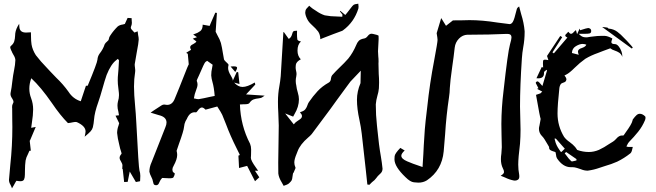

<svg xmlns="http://www.w3.org/2000/svg" viewBox="-20 -947 3604 1055"><path d="M45.9 87.9Q40.5 73.2 37.1 67.4Q29.8 55.7 29.3 42Q32.2 0 36.6 -41Q47.9 -144 47.9 -249.5L47.4 -282.7Q47.4 -347.2 46.9 -351.3Q46.4 -355.5 46.4 -358.4Q46.4 -370.6 50.3 -376.7Q54.2 -382.8 54.2 -387.7Q54.2 -394.5 46.9 -405.8Q37.6 -418.9 37.6 -430.2L38.1 -436Q44.4 -466.8 47.4 -497.6Q51.8 -535.2 57.6 -562.7Q63.5 -590.3 64.5 -617.2Q63.5 -630.9 53.7 -646Q45.9 -659.2 43 -668H42.5Q36.1 -682.1 36.1 -687Q36.1 -691.4 39.6 -694.3Q54.2 -706.1 58.3 -720.2Q62.5 -734.4 63 -751Q63 -776.4 76.7 -801.8L85.4 -816.4L86.4 -799.3Q87.9 -768.1 123 -768.1Q132.3 -768.1 149.9 -769.5Q150.4 -763.7 150.4 -746.1Q150.4 -721.7 153.3 -702.6Q158.2 -673.3 176.8 -644Q204.1 -608.4 235.8 -576.2L256.3 -554.2Q272 -537.1 288.6 -520.5Q326.7 -484.4 356.4 -442.9Q381.3 -403.8 423.8 -390.6L452.1 -475.6L461.9 -476.1Q514.2 -601.1 515.4 -619.1Q516.6 -637.2 526.9 -651.9Q546.4 -676.3 555.2 -703.6Q559.6 -711.9 567.4 -717.8Q572.8 -722.2 576.2 -726.6Q577.6 -730 578.6 -734.9Q579.1 -742.7 586.9 -753.4Q604 -779.3 627 -801.8Q637.7 -810.1 655.3 -812.5L666 -815.4L681.2 -848.6L703.1 -847.2Q703.1 -836.9 703.9 -831.8Q704.6 -826.7 704.6 -821.8Q704.6 -813 701.2 -804.2Q698.7 -799.3 698.7 -794.9Q698.7 -787.6 711.4 -775.9L718.8 -768.1L736.3 -774.9L739.3 -752.9Q742.2 -741.2 742.2 -729.5Q742.2 -715.3 730.5 -653.8Q725.1 -624 720.2 -593.8Q720.2 -583.5 721.7 -575.9Q723.1 -568.4 723.1 -561.5L722.7 -552.7Q716.3 -512.2 716.3 -471.7Q716.3 -429.7 722.7 -361.8Q726.1 -327.6 729 -272.5Q741.7 -24.4 746.3 -10.5Q751 3.4 751 19.5Q751 26.4 750.5 32.5Q750 38.6 750 44.4L749.5 48.8L726.6 53.2Q709.5 23.4 692.9 -4.4L681.6 52.2Q671.9 52.2 662.1 53.2L654.3 -18.1L651.9 -18.6Q651.9 -27.3 652.3 -31Q652.8 -34.7 652.8 -37.1Q652.8 -46.9 646 -57.6Q637.2 -70.8 637.2 -80.1Q637.2 -89.8 647.5 -101.6L647.9 -103.5Q647.9 -106.9 644 -118.7Q641.6 -125 640.1 -130.9Q637.7 -143.6 634.3 -156.2Q626.5 -185.5 623.5 -216.8Q624 -238.3 631.3 -257.3L634.8 -270L614.7 -311.5L633.8 -313.5Q632.3 -323.7 630.4 -333.5Q625.5 -350.1 625.5 -366.2Q625.5 -377.4 627.9 -388.2Q633.8 -406.7 633.8 -424.3Q633.8 -425.8 633.3 -436Q632.8 -446.3 629.9 -465.8Q627 -485.4 627 -505.4Q627 -514.6 627.4 -523.4Q631.3 -562 633.8 -615.2Q633.8 -616.7 629.4 -621.1L627.4 -623.5L619.6 -617.2Q589.8 -595.2 565.9 -535.2Q553.7 -499.5 543.9 -463.4Q529.8 -413.1 520 -385.7Q499.5 -329.1 496.6 -289.1Q495.1 -268.6 490.2 -247.6Q486.8 -235.4 478 -225.6Q469.2 -215.8 445.3 -195.8Q450.2 -218.3 450.2 -224.6Q450.2 -254.4 402.3 -275.9Q400.4 -276.9 396 -276.9Q388.7 -276.9 377 -274.4Q367.7 -272 356 -271L353.5 -270.5Q311.5 -312.5 265.1 -380.9Q204.6 -468.3 151.9 -517.1Q141.1 -487.8 141.1 -460Q141.1 -433.1 150.9 -407.7Q162.1 -377.9 162.1 -345.7Q162.1 -314.9 154.8 -269.5Q152.8 -257.3 151.4 -244.6L176.3 -249.5L144.5 -174.3L143.1 -174.8L149.4 -119.1L141.6 -118.2L133.8 -100.6Q123.5 -81.5 120.6 -64.9Q117.2 -39.6 117.2 -13.7L116.7 13.2Q116.7 28.8 112.3 38.8Q107.9 48.8 91.8 48.8Q84.5 48.8 70.8 46.4H70.3Q67.9 48.8 56.2 70.3Z M1072.8 -402.3Q1099.6 -406.7 1130.9 -414.1L1159.7 -419.9Q1155.8 -467.8 1147.5 -496.1Q1142.1 -514.2 1140.6 -532.7Q1140.6 -554.2 1145.5 -574.2L1148.4 -591.3L1118.2 -612.8Q1114.7 -610.4 1108.9 -606.4Q1103 -602.5 1073.2 -532.2L1064 -512.2Q1061 -506.3 1061 -503.9Q1061 -502.4 1061.5 -501.5Q1065.4 -492.2 1065.4 -482.9Q1065.4 -470.2 1057.1 -450.2Q1053.2 -440.4 1050.3 -430.2Q1048.8 -421.9 1046.9 -414.1L1045.4 -406.2Q1049.8 -405.8 1053.7 -404.8Q1061.5 -402.3 1068.8 -402.3ZM1272.9 -551.3 1247.1 -581.5Q1256.8 -582.5 1264.2 -582.5Q1282.7 -582.5 1282.7 -574.7Q1282.7 -567.4 1272.9 -551.3ZM837.4 70.8Q834 70.8 828.6 68.6Q823.2 66.4 821 52.5Q818.8 38.6 811.3 24.7Q803.7 10.7 800.8 -3.4Q800.8 -28.8 812.5 -54.7L813 -55.7Q839.8 -125 867.7 -194.3Q878.4 -220.7 888.7 -247.6Q895 -262.2 895 -273.9Q895 -304.7 852.1 -314.5Q830.6 -320.3 807.6 -328.1L825.2 -340.3Q847.2 -355 867.2 -367.7Q875 -372.6 881.8 -372.6L885.3 -372.1Q892.1 -370.6 897.9 -370.6Q925.8 -370.6 939 -401.4Q966.3 -466.8 991.7 -532.2Q1013.7 -588.4 1015.4 -590.1Q1017.1 -591.8 1017.1 -594.2Q1015.1 -619.6 1012.7 -642.1L1011.7 -653.8L1012.7 -654.8Q1012.2 -654.8 1011.2 -653.6Q1010.3 -652.3 1008.8 -651.4L1003.9 -657.7L1029.8 -673.3Q1024.9 -681.6 1024.9 -687.5Q1024.9 -697.3 1041.5 -704.6Q1056.2 -712.4 1059.1 -719.2Q1055.2 -722.2 1050.3 -726.1Q1045.4 -730 1039.1 -734.4L1053.7 -739.7L1062.5 -742.7Q1060.5 -744.6 1041.5 -757.3Q1044.4 -758.8 1047.9 -759.8Q1066.4 -765.6 1080.1 -775.9Q1093.8 -786.1 1093.8 -811.5L1131.8 -804.7L1138.2 -820.3Q1150.4 -847.7 1163.1 -877.4Q1168.9 -876 1171.9 -876L1165 -772.5L1175.3 -752Q1187.5 -731.4 1193.8 -710.9Q1200.2 -685.1 1204.1 -658.7Q1207 -639.2 1210.9 -620.1Q1211.9 -616.7 1220.2 -608.4Q1221.7 -607.4 1229.5 -599.6Q1235.8 -593.3 1235.8 -590.8V-589.8Q1233.4 -581.1 1233.4 -573.2Q1233.4 -555.7 1249 -530.3Q1258.8 -514.2 1258.8 -507.3L1259.3 -503.9L1280.3 -549.8L1281.2 -552.2L1289.1 -549.3L1295.9 -485.4L1266.6 -493.2Q1288.6 -469.2 1312.5 -469.2Q1338.9 -469.2 1379.9 -493.7L1382.8 -482.4L1332 -428.2L1434.1 -421.4L1423.3 -414.1Q1415.5 -407.7 1400.9 -406.5Q1386.2 -405.3 1373.3 -400.6Q1360.4 -396 1350.1 -380.4Q1345.2 -374 1322.3 -374H1316.9Q1306.6 -374 1298.3 -373Q1302.2 -256.8 1354 -157.2Q1359.9 -142.6 1359.9 -125.5L1359.4 -97.2L1358.9 -85.9L1358.4 -80.1Q1358.4 -64.5 1387.2 -24.9Q1393.1 -17.1 1398.4 -8.8H1380.9L1404.8 27.3Q1403.8 27.8 1381.3 48.8L1337.9 -35.6L1293.5 -23.9Q1293 -39.6 1292 -54.7L1290 -91.8L1296.9 -94.7V-98.1L1280.3 -131.8Q1245.1 -201.7 1222.2 -263.7Q1211.9 -290 1201.2 -315.9Q1195.8 -328.1 1173.8 -361.8L1116.2 -346.2Q1112.3 -344.7 1109.9 -344.7Q1108.9 -344.7 1108.4 -345.2Q1097.7 -356.4 1089.4 -356.4Q1078.6 -356.4 1066.4 -338.9Q1064.9 -336.4 1063 -334.5Q1059.6 -329.6 1056.6 -329.6L1049.3 -330.1Q1022 -330.1 1006.8 -293.9Q1003.4 -287.1 999.5 -281.2Q992.7 -267.1 991.2 -249.5Q989.7 -229 962.9 -155.3Q950.7 -121.1 950.7 -119.1V-117.2Q953.6 -106 953.6 -95.7Q953.6 -71.8 934.1 -36.1Q927.2 -24.9 927.2 -15.1Q927.2 -11.7 928.7 -6.1Q930.2 -0.5 939.9 5.4L940.4 6.8Q940.4 14.2 933.1 27.3Q930.2 32.7 910.2 32.7Q900.4 32.7 889.6 31.7L871.6 30.8V30.3L868.7 33.7Q863.8 38.6 860.8 44.4Q858.4 48.3 856.2 53.5Q854 58.6 851.6 63Q846.7 70.8 837.4 70.8Z M1538.6 74.2Q1533.7 64.5 1527.8 54.7Q1512.2 29.8 1509.3 6.8L1508.8 -53.7Q1508.8 -104.5 1510.3 -154.8Q1511.7 -205.1 1511.7 -257.3Q1511.2 -291.5 1509.3 -325.2Q1507.3 -356.4 1507.3 -387.7Q1507.3 -432.6 1515.1 -474.1Q1520 -501 1522.5 -528.3Q1525.4 -570.8 1537.1 -770.5H1540Q1558.1 -746.1 1566.4 -733.4L1571.3 -736.3Q1581.1 -743.7 1585.4 -760.3Q1587.4 -769 1591.1 -773.7Q1594.7 -778.3 1612.3 -778.3L1611.8 -759.8Q1611.8 -745.1 1613.8 -730Q1616.2 -722.2 1633.8 -719.2Q1614.7 -702.6 1614.7 -668.9Q1614.7 -639.6 1632.8 -621.1Q1607.9 -607.9 1605.5 -590.8Q1604.5 -584 1604.5 -577.1Q1604.5 -567.4 1606.9 -557.9Q1609.4 -548.3 1609.4 -539.6Q1609.4 -532.7 1607.9 -526.9Q1605 -514.6 1605 -502.4Q1605 -488.8 1608.4 -475.6V-475.1Q1609.9 -460 1616.2 -439Q1622.6 -418 1622.6 -401.4Q1622.6 -360.4 1598.1 -319.8L1590.8 -306.2L1546.9 -323.7L1594.2 -263.7Q1604 -276.4 1616.7 -283.7Q1625 -288.6 1632.1 -294.7Q1639.2 -300.8 1639.2 -309.6Q1639.2 -318.4 1629.4 -327.6L1629.9 -331.1Q1650.4 -336.4 1658.2 -347.2Q1666 -357.9 1669.4 -369.1Q1672.4 -378.4 1677.2 -385.7Q1699.2 -418 1724.4 -445.3Q1749.5 -472.7 1787.1 -493.7Q1797.9 -500 1798.8 -517.1Q1800.3 -526.9 1804.7 -533.2Q1824.7 -555.7 1846.7 -576.7Q1871.6 -600.1 1894 -625.5Q1919.4 -657.2 1937.5 -699.7Q1942.4 -712.9 1951.2 -722.4Q1960 -731.9 1981.9 -735.8Q1991.7 -737.3 2001 -749.5Q2010.3 -761.7 2021.5 -761.7Q2024.9 -761.7 2029.3 -760.7Q2054.2 -755.4 2060.1 -751L2060.5 -732.9Q2060.5 -717.8 2057.1 -665.5Q2057.1 -650.9 2058.6 -637.2Q2060.1 -625.5 2060.1 -608.4L2059.6 -598.1Q2059.6 -569.3 2061 -541Q2063 -517.1 2063 -493.7Q2063 -477.5 2062 -461.9Q2060.1 -441.4 2053.7 -420.9Q2046.9 -397.5 2044.9 -373.5Q2044.9 -314.9 2051.3 -257.8Q2052.7 -246.6 2053.7 -234.9Q2062 -147.5 2072.8 -87.4Q2078.6 -53.7 2082 -20Q2082 -2.4 2067.4 9.3Q2054.7 20.5 2047.4 31.5Q2040 42.5 2023.9 54.2Q2020.5 56.6 2017.1 61Q2013.7 65.4 2009.8 68.4Q2007.8 68.4 2006.3 67.9L1998.5 66.9L1989.3 -19.5L1967.8 -211.4Q1963.4 -250 1955.1 -287.6Q1941.4 -349.1 1941.4 -398.9Q1941.4 -444.3 1960.9 -490.2L1962.4 -558.6L1905.3 -498.5Q1889.6 -476.6 1887.2 -474.1L1829.6 -395.5Q1829.6 -393.1 1692.9 -210.4Q1683.1 -199.2 1673.3 -191.4Q1628.9 -153.3 1615.2 -115.7L1609.9 -102.1Q1597.2 -72.3 1597.2 -54.2Q1597.2 -41 1603 -27.8Q1604 -26.9 1604 -24.9Q1603.5 -21 1598.6 -11.2L1594.2 -0.5L1593.8 0.5Q1589.4 4.9 1589.4 9.3Q1587.4 26.9 1585.2 36.4Q1583 45.9 1577.1 51.3Q1574.2 53.7 1572.3 56.2Q1570.3 58.6 1567.4 61Q1560.1 67.4 1538.6 74.2ZM1740.2 -731.4Q1739.7 -757.3 1728 -773.9Q1718.3 -787.6 1688.5 -814.9Q1674.8 -827.6 1667 -844.2Q1657.2 -864.7 1657.2 -878.4Q1657.2 -881.3 1658.9 -889.6Q1660.6 -897.9 1679.2 -915.5L1686 -909.2Q1692.4 -903.3 1698.2 -899.4Q1707.5 -894 1716.3 -887.7Q1739.3 -871.1 1764.2 -862.8Q1797.4 -856.4 1831.5 -856.4Q1846.2 -856 1860.8 -855L1861.8 -866.7L1847.7 -884.3L1849.6 -887.2V-887.7Q1860.8 -879.4 1877.4 -864.7L1888.7 -878.4Q1908.2 -903.3 1910.6 -906.7Q1916.5 -915 1923.8 -920.9Q1931.2 -924.8 1940.9 -925.3L1948.7 -926.8Q1948.7 -922.4 1949.5 -918.2Q1950.2 -914.1 1950.2 -910.2Q1950.2 -904.8 1949.2 -899.9Q1925.8 -825.2 1864.7 -780.3Q1860.8 -777.3 1855.7 -775.9Q1850.6 -774.4 1812 -759.8L1750 -735.8Z M2278.8 56.6Q2273.9 56.6 2254.2 54.7Q2234.4 52.7 2208.5 26.9Q2147.5 -31.2 2147.5 -71.8Q2147.5 -73.7 2148.4 -88.4Q2149.4 -103 2179.7 -134.3L2203.6 -120.1Q2185.1 -103 2185.1 -91.3Q2185.1 -74.2 2217.3 -60.5Q2240.2 -49.8 2301.8 -29.3Q2302.2 -43 2306.2 -100.1L2308.6 -148.4Q2314.9 -256.3 2318.8 -283.7Q2323.7 -321.3 2327.6 -358.9Q2341.3 -488.8 2365.7 -615.2Q2384.3 -713.9 2384.3 -728Q2384.3 -735.8 2379.4 -764.6L2404.3 -847.7L2430.7 -805.2L2468.8 -835Q2494.1 -835 2518.6 -835.4Q2539.6 -836.4 2559.6 -836.4Q2630.4 -836.4 2712.4 -823.2Q2746.6 -818.4 2780.8 -814.5Q2786.1 -814.5 2792.5 -819.8Q2802.7 -828.6 2812 -868.2Q2815.4 -883.8 2820.3 -898.9Q2822.8 -905.3 2830.1 -909.7L2832.5 -911.6Q2837.9 -890.1 2843.8 -869.1Q2858.9 -821.8 2862.8 -775.4V-770.5Q2862.8 -729 2855 -687Q2849.6 -656.7 2847.7 -627Q2837.4 -475.1 2837.4 -361.8Q2837.4 -329.1 2838.9 -297.1Q2840.3 -265.1 2840.3 -234.4Q2840.3 -195.8 2837.4 -157.7Q2827.6 -79.1 2827.6 -42.5Q2827.6 -14.6 2833 14.2L2833.5 22.5Q2833.5 35.6 2825.9 40.5Q2818.4 45.4 2809.6 45.4L2803.7 44.9Q2779.8 40.5 2754.9 28.3Q2743.7 23.4 2731 18.6Q2749 8.3 2749.5 -1.5Q2749.5 -10.7 2743.2 -22Q2732.4 -43.5 2732.4 -72.8Q2732.4 -87.4 2734.9 -102.5Q2736.8 -120.6 2737.3 -138.2Q2737.3 -172.4 2735.8 -206.5Q2734.9 -236.3 2734.9 -266.1Q2735.4 -356 2746.6 -445.8Q2770.5 -661.6 2782.2 -702.6Q2790.5 -731.4 2790.5 -740.7Q2790.5 -748 2788.1 -752.4Q2783.7 -760.7 2766.6 -760.7H2762.7Q2665.5 -756.3 2568.4 -756.3H2548.8Q2522 -755.4 2502 -734.9Q2481.9 -714.4 2478.5 -685.1Q2472.7 -632.3 2464.8 -579.6Q2453.6 -500.5 2451.7 -463.9Q2451.2 -438 2447.3 -413.1Q2432.1 -311.5 2425.8 -209Q2422.4 -162.1 2418 -115.2Q2408.2 -11.7 2325.7 43.9Q2305.2 56.6 2278.8 56.6Z M3160.2 -646Q3155.8 -656.2 3155.8 -663.6Q3155.8 -677.2 3178.2 -683.6Q3198.7 -690.9 3201.7 -701.7Q3190.9 -705.6 3181.2 -705.6Q3164.6 -705.6 3144 -693.1Q3123.5 -680.7 3122.6 -655.8ZM3124.5 -60.1Q3127.9 -60.1 3137.7 -63L3147.5 -65.4V-72.8L3090.8 -111.8L3083 -104.5L3092.8 -91.8Q3104 -75.2 3118.7 -61.5Q3120.6 -60.1 3124.5 -60.1ZM3064.5 -111.8 3083.5 -129.9 3034.2 -185.5H3026.9L3029.8 -174.8Q3035.2 -149.4 3054.2 -123L3061 -113.3Q3062 -112.3 3063 -112.3Q3064 -112.3 3064.5 -111.8ZM3210 -9.3H3208Q3190.4 -9.3 3171.9 -17.1Q3162.6 -21 3152.8 -23.4L3147.5 -24.9Q3136.7 -28.3 3126 -28.3H3116.2Q3073.2 -28.3 3040.5 -77.1Q3036.1 -84.5 3035.2 -96.7L3032.7 -110.4Q3027.8 -113.3 3020.5 -115.2Q3011.2 -117.7 3004.2 -122.3Q2997.1 -127 2997.1 -136.7V-139.6Q2992.7 -146.5 2989.7 -152.3Q2969.2 -188.5 2960.4 -196.8Q2941.4 -215.3 2941.4 -238.8Q2941.4 -247.6 2944.3 -257.3Q2947.3 -271.5 2949.2 -284.2Q2949.7 -289.1 2950.7 -293.5L2947.8 -304.7L2943.4 -325.7Q2928.7 -404.3 2925.3 -425.8L2949.7 -434.1L2959.5 -443.8L2930.7 -459Q2934.1 -460.9 2938.5 -461.9Q2937 -464.4 2936 -467.3L2927.7 -483.4Q2924.3 -488.3 2923.8 -492.7Q2923.8 -494.1 2925.8 -496.1Q2927.7 -498 2929.7 -499Q2931.6 -500 2933.1 -500Q2937 -500 2943.8 -493.2Q2947.8 -489.3 2955.1 -480.5L2960.4 -474.6L2985.8 -559.6L2982.9 -563.5Q2980.5 -561 2977.3 -558.8Q2974.1 -556.6 2971.7 -554.2Q2969.2 -551.8 2969.2 -549.8V-544.9Q2969.2 -516.6 2938 -516.6L2927.7 -517.1Q2935.5 -533.2 2942.6 -548.8Q2949.7 -564.5 2957 -579.1L2964.4 -575.7Q2963.4 -589.8 2963.4 -598.6Q2963.4 -604.5 2964.1 -611.8Q2964.8 -619.1 2974.6 -619.1Q2981.4 -619.1 2993.2 -616.7L2990.7 -624.5L2985.8 -639.6L3058.6 -749.5L3069.3 -742.7L3015.6 -659.2L3023.4 -653.8Q3059.1 -696.3 3097.7 -740.7Q3085.9 -746.1 3085.9 -752Q3085.9 -754.4 3087.9 -757.1Q3089.8 -759.8 3094.5 -763.7Q3099.1 -767.6 3102.5 -772.5Q3111.3 -761.2 3117.7 -761.2Q3125 -761.2 3134.3 -772.5Q3139.2 -777.8 3144.5 -781.7Q3146 -777.8 3147.2 -772.7Q3148.4 -767.6 3150.9 -758.8L3165 -790Q3168 -782.7 3168 -780.8Q3205.1 -793 3211.9 -793Q3215.3 -793 3219.7 -791Q3224.1 -789.1 3226.3 -785.6Q3228.5 -782.2 3228.5 -776.4Q3228.5 -771 3226.3 -767.8Q3224.1 -764.6 3219.2 -763.2Q3211.4 -761.2 3189.9 -761.2H3160.2Q3175.3 -744.6 3189.5 -742.7Q3195.3 -741.7 3200.7 -741.7Q3209 -741.7 3216.8 -743.7Q3221.2 -744.6 3226.8 -745.1Q3232.4 -745.6 3239.3 -746.6Q3262.7 -750 3286.1 -750Q3289.1 -750 3303.7 -749.8Q3318.4 -749.5 3344.7 -735.8Q3343.8 -731.4 3342.3 -727.5Q3339.4 -721.2 3339.4 -715.3Q3339.4 -704.6 3359.9 -704.6Q3369.6 -704.1 3379.2 -692.6Q3388.7 -681.2 3394.5 -665Q3399.4 -651.4 3399.4 -638.7V-634.8Q3393.6 -650.4 3382.1 -657.7Q3370.6 -665 3358.4 -668.9Q3343.3 -673.3 3333.5 -681.6L3293.9 -667Q3279.8 -661.1 3265.1 -655.8Q3228.5 -643.1 3196.3 -624Q3165.5 -602.1 3137.2 -574Q3108.9 -545.9 3091.3 -537.1L3081.5 -532.2Q3092.3 -519.5 3092.3 -510.7Q3092.3 -507.8 3089.4 -501.7Q3086.4 -495.6 3067.4 -489.7Q3062 -487.8 3058.3 -479.7Q3054.7 -471.7 3053.7 -463.9Q3043.5 -370.6 3043.5 -323.2Q3043.5 -254.4 3079.6 -194.8Q3091.8 -178.7 3109.9 -166.5L3127 -152.8Q3141.6 -140.1 3151.9 -123Q3183.1 -111.8 3215.8 -111.8Q3243.2 -111.8 3271 -123.5Q3300.3 -137.2 3327.1 -155.8L3349.1 -169.4Q3357.9 -175.3 3365.2 -183.6Q3380.9 -202.6 3397.9 -202.6L3402.8 -202.1Q3405.3 -202.1 3407.5 -204.3Q3409.7 -206.5 3418.5 -220.2Q3451.2 -265.1 3455.1 -283.2L3457 -290.5Q3469.7 -307.6 3478 -314.7Q3486.3 -321.8 3495.6 -321.8Q3510.3 -321.8 3524.9 -307.6Q3526.9 -305.2 3526.9 -300.3Q3526.9 -293.5 3524.4 -287.1Q3509.8 -252 3486.6 -223.1Q3463.4 -194.3 3437 -167.5Q3431.6 -162.1 3426.3 -150.9L3421.9 -142.1Q3424.8 -141.6 3427.5 -140.6Q3430.2 -139.6 3432.6 -139.6H3457Q3455.1 -133.8 3454.1 -127.4Q3450.7 -109.9 3443.8 -104.5Q3410.2 -77.6 3371.1 -58.6Q3338.9 -44.4 3304.2 -34.7L3275.9 -25.4Q3243.2 -13.7 3210 -9.3ZM3451.7 -680.2 3288.6 -798.8 3298.8 -797.9Q3309.6 -796.9 3317.9 -795.4Q3319.3 -794.9 3320.8 -792.7Q3322.3 -790.5 3323.7 -790Q3351.6 -787.6 3371.6 -772.7Q3391.6 -757.8 3408.7 -738.8L3424.3 -723.1Q3436 -711.4 3447.3 -697.8L3457 -686Z"/></svg>

Font: Unutterable
Style: Regular
Weight: 400
Designer: GGBotNet
Foundry: f0n7.com
Version: 1.00